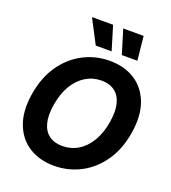

<svg xmlns="http://www.w3.org/2000/svg" viewBox="-169 -1084 1087 1218"><g transform="rotate(20 374.5 -474.5)"><path d="M335.9 9.8Q237.3 9.8 165.8 -35.6Q94.2 -81.1 62.3 -166.7Q30.3 -252.4 50.3 -373Q69.8 -489.7 127 -571Q184.1 -652.3 266.4 -694.8Q348.6 -737.3 443.4 -737.3Q542 -737.3 613.3 -691.9Q684.6 -646.5 716.6 -560.8Q748.5 -475.1 728.5 -353.5Q709 -237.3 651.9 -156Q594.7 -74.7 512.7 -32.5Q430.7 9.8 335.9 9.8ZM342.3 -126Q400.4 -126 448.2 -154.8Q496.1 -183.6 529.3 -238.8Q562.5 -293.9 575.7 -373Q587.9 -448.2 574.7 -498.8Q561.5 -549.3 526.1 -575.4Q490.7 -601.6 437 -601.6Q379.4 -601.6 331.1 -572.5Q282.7 -543.5 249.5 -488.3Q216.3 -433.1 203.1 -353.5Q190.9 -279.3 204.1 -228.5Q217.3 -177.7 252.9 -151.9Q288.6 -126 342.3 -126ZM325.2 -797.4 240.7 -959H383.3L432.1 -797.4ZM501 -797.4 451.7 -959H589.4L606 -797.4Z"/></g></svg>

Font: Inter Tight
Style: Bold Italic
Weight: 700
Italic angle: -9.39999°
Designer: Rasmus Andersson
Foundry: rsms
Version: Version 3.004